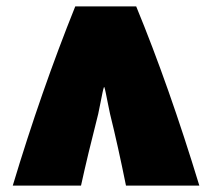

<svg xmlns="http://www.w3.org/2000/svg" viewBox="-20 -582 665 602"><path d="M20 0Q109 -296 216 -562H407Q510 -312 605 0H375Q350 -124 325 -225Q322 -239 318 -259Q314 -279 311.5 -291.5Q309 -304 307 -309H306Q304 -304 301.5 -292Q299 -280 295 -259.5Q291 -239 288 -225Q255 -96 234 0Z"/></svg>

Font: Repo
Style: ExtraBlack
Weight: 1000
Designer: Stefan Peev
Foundry: Context Ltd
Version: Version 001.000